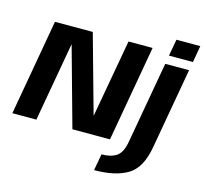

<svg xmlns="http://www.w3.org/2000/svg" viewBox="-146 -923 1386 1305"><g transform="rotate(15 547.0 -270.5)"><path d="M-11 0H158L256 -554.5H257.5L411.5 0H676L795 -675H625.5L528 -129.5H526L374 -675H108ZM625.5 230Q774 230 860.5 178.2Q947 126.5 973 -24L1073.5 -593H906L804 -17.5Q790.5 61.5 751 87.5Q711.5 113.5 646.5 113.5ZM937 -771 916 -653.5H1084.5L1105 -771Z"/></g></svg>

Font: Anybody Thin
Style: Bold Italic
Weight: 700
Italic angle: -10°
Version: Version 1.113;gftools[0.9.25]